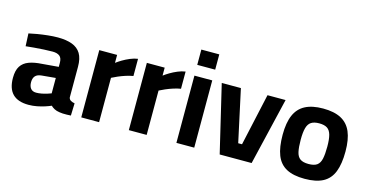

<svg xmlns="http://www.w3.org/2000/svg" viewBox="-73 -1034 2664 1384"><g transform="rotate(15 1259.0 -342.5)"><path d="M186.3 11.1Q107.8 11.1 68.2 -28.4Q28.6 -68 28.6 -148.3Q28.6 -203.8 49 -235.4Q69.4 -267 108.9 -281.6Q148.3 -296.2 204.7 -299.4L327.4 -309.8V-339.8Q327.4 -375.6 309.1 -390.1Q290.8 -404.6 255.9 -404.6Q228.3 -404.6 191.7 -402.6Q155.1 -400.6 119.7 -397.6Q84.4 -394.6 58 -391.6L53.6 -486.1Q79.6 -492.2 116.2 -498.4Q152.9 -504.5 192.9 -508.8Q233 -513.1 267.4 -513.1Q330.5 -513.1 373.8 -496.9Q417 -480.7 439.1 -444.5Q461.1 -408.2 461.1 -346.3V-117.4Q463.5 -103 476.1 -95.5Q488.8 -88 505.5 -85.3L502.5 6.6Q487.4 7.3 471.5 7.9Q455.6 8.4 441.7 7.6Q427.7 6.8 417.4 5Q394.1 1.9 377.7 -7Q361.2 -15.9 351.4 -26.3Q334.7 -18.7 307.8 -9.9Q281 -1.1 249.6 5Q218.2 11.1 186.3 11.1ZM217.7 -87.8Q237.4 -87.8 258 -91.9Q278.6 -95.9 297.2 -101.6Q315.7 -107.2 327.4 -112.1V-227L224.8 -217.6Q192.3 -214.7 177.6 -198.3Q162.9 -181.8 162.9 -151.9Q162.9 -122.1 176.5 -104.9Q190.2 -87.8 217.7 -87.8Z M578.2 0V-501.9H711.3V-442.5Q728.4 -455.5 753.4 -470.5Q778.4 -485.4 807.7 -497.7Q836.9 -510 864.3 -513.7V-385.4Q837.9 -381.1 808.8 -371.7Q779.8 -362.3 754.3 -351.2Q728.8 -340.1 711.3 -330.9V0Z M933.2 0V-501.9H1066.3V-442.5Q1083.4 -455.5 1108.4 -470.5Q1133.4 -485.4 1162.7 -497.7Q1191.9 -510 1219.3 -513.7V-385.4Q1192.9 -381.1 1163.8 -371.7Q1134.8 -362.3 1109.3 -351.2Q1083.8 -340.1 1066.3 -330.9V0Z M1288.2 0V-501.9H1421.3V0ZM1287.8 -582.1V-696.2H1421.7V-582.1Z M1611.2 0 1492.2 -501.9H1635L1719.2 -112.8H1747.7L1833.6 -501.9H1968.6L1849.6 0Z M2246.9 11.1Q2162.1 11.1 2110.5 -16.7Q2058.8 -44.6 2035.7 -103.4Q2012.6 -162.2 2012.6 -254.9Q2012.6 -344.7 2037 -401.4Q2061.3 -458.2 2113.2 -485.6Q2165.2 -513.1 2246.9 -513.1Q2329.5 -513.1 2381.3 -485.6Q2433.1 -458.2 2457.4 -401.4Q2481.7 -344.7 2481.7 -254.9Q2481.7 -162.2 2458.6 -103.4Q2435.6 -44.6 2384.1 -16.7Q2332.6 11.1 2246.9 11.1ZM2246.9 -99.4Q2288.8 -99.4 2310 -114.9Q2331.2 -130.4 2338.6 -164.9Q2346 -199.4 2346 -254.9Q2346 -310.1 2337.1 -342.3Q2328.1 -374.6 2306.9 -388.6Q2285.7 -402.6 2246.9 -402.6Q2209 -402.6 2187.3 -388.6Q2165.6 -374.6 2156.7 -342.2Q2147.7 -309.7 2147.7 -254.9Q2147.7 -199.4 2155.1 -164.9Q2162.5 -130.4 2183.9 -114.9Q2205.3 -99.4 2246.9 -99.4Z"/></g></svg>

Font: Cairo
Style: Regular
Weight: 400
Designer: Mohamed Gaber, Accademia di Belle Arti di Urbino
Foundry: Kief Type Foundry, Accademia di Belle Arti di Urbino
Version: Version 3.120